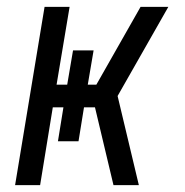

<svg xmlns="http://www.w3.org/2000/svg" viewBox="-20 -540 540 560"><path d="M311 0 257 -227H225L209 -128H149L165 -227H134L97 0H24L110 -520H183L145 -293H176L193 -393H253L236 -293H261L390 -520H471L323 -260L385 0Z"/></svg>

Font: Iosevka Term Curly
Style: Italic
Weight: 400
Italic angle: -9°
Designer: Belleve Invis
Foundry: Belleve Invis
Version: Version 32.3.0